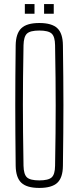

<svg xmlns="http://www.w3.org/2000/svg" viewBox="-20 -918 386 943"><path d="M173 5Q112 5 85 -20.2Q58 -45.5 57 -103.5Q56 -190 55.5 -262.5Q55 -335 55 -403Q55 -471 55.5 -541.8Q56 -612.5 57 -695.5Q58 -754 85 -779.5Q112 -805 173 -805Q234.5 -805 261.5 -779.5Q288.5 -754 289 -695.5Q290 -612.5 290.8 -541.8Q291.5 -471 291.5 -403Q291.5 -335 290.8 -262.5Q290 -190 289 -103.5Q288.5 -45.5 261.5 -20.2Q234.5 5 173 5ZM173 -32Q217.5 -32 233.8 -46.8Q250 -61.5 250.5 -103.5Q252 -193 252.8 -263.8Q253.5 -334.5 253.5 -399.5Q253.5 -464.5 252.8 -535.2Q252 -606 250.5 -695.5Q250 -738 233.8 -753Q217.5 -768 173 -768Q128.5 -768 112.5 -753Q96.5 -738 95.5 -695.5Q94 -608 93.2 -538.5Q92.5 -469 92.5 -404Q92.5 -339 93.2 -267.5Q94 -196 95.5 -103.5Q96.5 -61.5 112.5 -46.8Q128.5 -32 173 -32ZM196.5 -850.5V-898H244V-850.5ZM102 -850.5V-898H149.5V-850.5Z"/></svg>

Font: Big Shoulders Thin
Style: Regular
Weight: 100
Version: Version 2.002